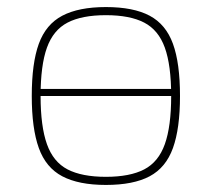

<svg xmlns="http://www.w3.org/2000/svg" viewBox="-20 -512 600 544"><path d="M280 12Q203 12 156.5 -12.5Q110 -37 90 -92.5Q70 -148 70 -240Q70 -333 90 -388Q110 -443 156.5 -467.5Q203 -492 280 -492Q358 -492 404 -467.5Q450 -443 470 -388Q490 -333 490 -240Q490 -148 470 -92.5Q450 -37 404 -12.5Q358 12 280 12ZM280 -11Q348 -11 388.5 -32Q429 -53 447 -103.5Q465 -154 465 -240Q465 -327 447 -377Q429 -427 388.5 -448Q348 -469 280 -469Q212 -469 171.5 -448Q131 -427 113 -377Q95 -327 95 -240Q95 -154 113 -103.5Q131 -53 171.5 -32Q212 -11 280 -11ZM83 -240V-260H478V-240Z"/></svg>

Font: Exo 2 Thin
Style: Regular
Weight: 250
Designer: Natanael Gama
Foundry: Natanael Gama
Version: Version 2.010